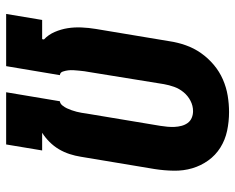

<svg xmlns="http://www.w3.org/2000/svg" viewBox="-92 -692 783 640"><g transform="rotate(90 300.0 -371.5)"><path d="M26 0 46 -120H110L111 -126Q95 -141 86 -162Q77 -183 73.5 -205Q70 -227 71 -251Q72 -275 76 -299L117 -545Q121 -572 130.5 -599Q140 -626 156.5 -649.5Q173 -673 195.5 -692Q218 -711 244.5 -722.5Q271 -734 298.5 -738.5Q326 -743 353 -743Q385 -743 415.5 -736.5Q446 -730 471.5 -714Q497 -698 514.5 -673.5Q532 -649 540.5 -620Q549 -591 548.5 -559Q548 -527 543 -495L502 -249Q499 -230 493 -211.5Q487 -193 477 -176Q467 -159 452.5 -144.5Q438 -130 422 -120H481L461 0H287L317 -179Q325 -180 331 -187.5Q337 -195 340.5 -202.5Q344 -210 347 -218.5Q350 -227 352 -235Q354 -243 355.5 -251.5Q357 -260 358 -268L399 -514Q401 -526 402 -538Q403 -550 402.5 -561.5Q402 -573 399 -584.5Q396 -596 389.5 -605Q383 -614 372.5 -618.5Q362 -623 350 -623Q332 -623 315.5 -614.5Q299 -606 287 -591.5Q275 -577 269 -560Q263 -543 260 -526L220 -279Q218 -270 217 -261Q216 -252 215 -243Q214 -234 213.5 -224.5Q213 -215 214 -206.5Q215 -198 218 -189Q221 -180 230 -179L200 0Z"/></g></svg>

Font: Iosevka Curly Slab HvEx
Style: Italic
Weight: 900
Width: 7
Italic angle: -9°
Monospace: yes
Designer: Belleve Invis
Foundry: Belleve Invis
Version: Version 11.1.0; ttfautohint (v1.8.3)